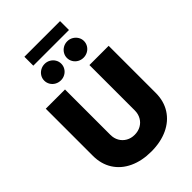

<svg xmlns="http://www.w3.org/2000/svg" viewBox="-303 -1181 1309 1309"><g transform="rotate(-45 351.0 -526.5)"><path d="M654.3 -707V-252.9Q654.3 -173.8 616.5 -114.5Q578.6 -55.2 509.8 -23.2Q440.9 8.8 350.6 8.8Q260.3 8.8 191.7 -23.2Q123 -55.2 85.4 -114.5Q47.9 -173.8 47.9 -252.9V-707H233.4V-269.5Q233.4 -235.8 248.5 -209.2Q263.7 -182.6 290.3 -167.5Q316.9 -152.3 350.6 -152.3Q384.8 -152.3 411.6 -167.2Q438.5 -182.1 453.6 -209Q468.8 -235.8 468.8 -269.5V-707ZM175.8 -849.6Q175.8 -871.1 186.8 -889.2Q197.8 -907.2 216.8 -918Q235.8 -928.7 258.8 -928.7Q280.3 -928.7 299.1 -918Q317.9 -907.2 328.9 -888.9Q339.8 -870.6 339.8 -849.6Q339.8 -828.1 328.9 -809.8Q317.9 -791.5 299.1 -781Q280.3 -770.5 258.8 -770.5Q235.8 -770.5 216.8 -781Q197.8 -791.5 186.8 -809.8Q175.8 -828.1 175.8 -849.6ZM394.5 -849.6Q394.5 -870.6 405.5 -888.9Q416.5 -907.2 435.3 -918Q454.1 -928.7 476.6 -928.7Q498.5 -928.7 517.3 -918Q536.1 -907.2 547.4 -888.9Q558.6 -870.6 558.6 -849.6Q558.6 -828.1 547.6 -809.8Q536.6 -791.5 517.6 -781Q498.5 -770.5 476.6 -770.5Q454.1 -770.5 435.3 -781Q416.5 -791.5 405.5 -809.8Q394.5 -828.1 394.5 -849.6ZM539.1 -974.6H195.3V-1060.5H539.1Z"/></g></svg>

Font: Pretendard JP Black
Style: Regular
Weight: 900
Designer: Base glyphs from Inter by Rasmus Andersson; Hangeul glyphs from Noto Sans CJK(Source Han Sans) by Jang Soo-young and Kan
Foundry: Kil Hyung-jin
Version: Version 1.309